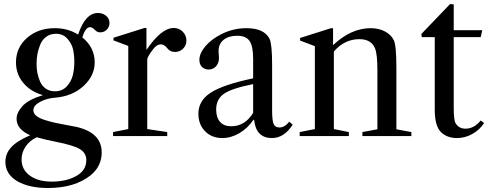

<svg xmlns="http://www.w3.org/2000/svg" viewBox="-20 -681 2450 961"><path d="M220 260Q124 260 65 225Q7 190 7 129Q7 88 35.5 56.5Q64 25 131 -4Q63 -34 63 -86Q63 -117 92 -149.5Q121 -182 195 -205Q135 -221 97.5 -265Q60 -309 60 -369Q60 -443 115.5 -491.5Q171 -540 254 -540Q320 -540 371 -508Q407 -616 470 -616Q494 -616 511 -602Q528 -588 528 -566Q528 -546 514.5 -532.5Q501 -519 481 -519Q466 -519 454 -532Q442 -545 430 -545Q418 -545 408 -530Q398 -515 392 -494Q454 -443 454 -369Q454 -302 398 -250.5Q342 -199 255 -192Q214 -189 180.5 -171Q147 -153 147 -129Q147 -113 162 -101Q177 -89 204 -80.5Q231 -72 255.5 -66.5Q280 -61 314 -55Q348 -49 362 -46Q489 -17 489 82Q489 151 434 196Q354 260 220 260ZM261 29Q201 17 164 6Q129 22 108.5 52Q88 82 88 117Q88 171 134 201Q174 228 239 228Q306 228 354 204Q412 176 412 120Q412 85 380 65.5Q348 46 261 29ZM255 -224Q291 -224 313.5 -248Q336 -272 344 -303Q352 -334 352 -371Q352 -404 346 -432.5Q340 -461 318 -486.5Q296 -512 260 -512Q232 -512 211.5 -497Q191 -482 181 -457Q171 -432 167 -408.5Q163 -385 163 -361Q163 -338 167 -316.5Q171 -295 180.5 -273Q190 -251 209 -237.5Q228 -224 255 -224Z M717 -35 817 -20V0H546V-20L622 -35V-451L548 -479V-492L703 -541H713V-431Q787 -541 850 -541Q876 -541 894.5 -522.5Q913 -504 913 -478Q913 -454 896.5 -437.5Q880 -421 855 -421Q831 -421 817 -440Q802 -459 786 -459Q764 -459 746 -434Q721 -401 717 -386Z M1093 10Q1040 10 1006.5 -24Q973 -58 973 -112Q973 -177 1034.5 -217Q1096 -257 1247 -289V-387Q1247 -450 1229 -476Q1211 -502 1167 -502Q1124 -502 1099 -481.5Q1074 -461 1074 -426Q1074 -420 1075 -408Q1076 -396 1076 -391Q1076 -366 1061.5 -349.5Q1047 -333 1024 -333Q1004 -333 991 -346Q978 -359 978 -381Q978 -414 1007.5 -449Q1037 -484 1086 -509Q1146 -540 1213 -540Q1302 -540 1329 -487Q1342 -460 1342 -356V-127Q1342 -78 1349.5 -60.5Q1357 -43 1379 -43Q1405 -43 1428 -72L1445 -57Q1402 10 1341 10Q1262 10 1252 -80L1249 -82Q1220 -39 1178 -14.5Q1136 10 1093 10ZM1137 -49Q1206 -49 1247 -116V-260Q1141 -239 1101.5 -212Q1062 -185 1062 -133Q1062 -93 1081.5 -71Q1101 -49 1137 -49Z M1651 -35 1726 -20V0H1480V-20L1556 -35V-450L1482 -478V-491L1637 -540H1647V-455Q1737 -540 1835 -540Q1875 -540 1906 -524Q1937 -508 1951 -480Q1964 -455 1964 -338V-34L2039 -20V0H1794V-20L1869 -34V-328Q1869 -410 1857 -439Q1838 -485 1779 -485Q1704 -485 1651 -423Z M2267 10Q2219 10 2189 -18Q2156 -48 2156 -132V-495H2091L2089 -511L2233 -661L2251 -659V-530H2394L2386 -495H2251V-141Q2251 -80 2260 -65Q2276 -37 2310 -37Q2353 -37 2386 -78L2403 -65Q2380 -30 2343.5 -10Q2307 10 2267 10Z"/></svg>

Font: Libre Caslon Text
Style: Regular
Weight: 400
Designer: Pablo Impallari, Rodrigo Fuenzalida
Foundry: Pablo Impallari, Rodrigo Fuenzalida
Version: Version 1.002